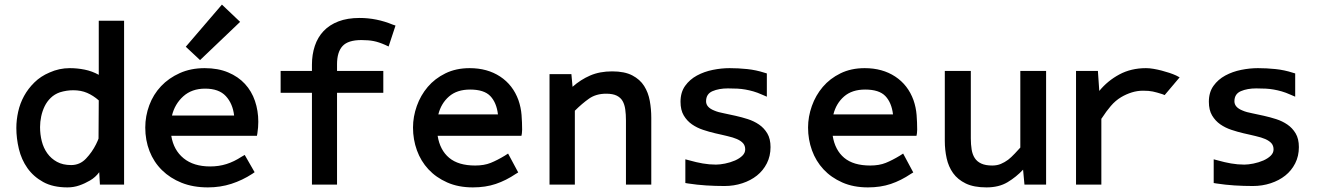

<svg xmlns="http://www.w3.org/2000/svg" viewBox="-20 -802 5767 834"><path d="M298 -410Q269 -410 240 -401Q217 -393 200.5 -377Q184 -361 174 -340.5Q164 -320 159 -296.5Q154 -273 154 -250Q154 -218 161.5 -188.5Q169 -159 185.5 -136Q202 -113 227.5 -99Q253 -85 289 -85Q327 -85 353.5 -113Q380 -141 397 -175Q399 -179 404 -190L408 -200L409 -366Q385 -387 358.5 -398.5Q332 -410 298 -410ZM411 -54Q395 -32 371 -18Q349 -5 324.5 3.5Q300 12 273 12Q210 12 167.5 -11.5Q125 -35 99 -72Q73 -109 62 -155Q51 -201 51 -246Q51 -281 59 -317Q67 -353 84.5 -385Q102 -417 129.5 -444Q157 -471 195 -487Q237 -506 283 -506Q316 -506 348 -499.5Q380 -493 409 -477V-712H519V0H414Z M997 -300Q991 -352 961 -384.5Q931 -417 871 -417Q813 -417 776 -383.5Q739 -350 727 -300ZM1086 -54 1076 -47Q1033 -19 985 -3.5Q937 12 883 12Q819 12 769 -8Q719 -28 683.5 -63Q648 -98 629.5 -145.5Q611 -193 611 -248Q611 -298 628.5 -345Q646 -392 679.5 -427.5Q713 -463 761 -484.5Q809 -506 869 -506Q927 -506 971 -487.5Q1015 -469 1044 -437.5Q1073 -406 1087.5 -363.5Q1102 -321 1102 -273Q1102 -249 1098 -223L1096 -212H724Q734 -150 777.5 -114.5Q821 -79 893 -79Q931 -79 964 -89.5Q997 -100 1029 -121L1043 -129ZM944 -782 1023 -707 849 -541 787 -599Z M1335 -399H1199V-494H1335V-521Q1335 -565 1347.5 -602.5Q1360 -640 1385.5 -667Q1411 -694 1450 -709Q1489 -724 1542 -724Q1616 -724 1686 -695L1698 -691L1668 -600L1653 -607Q1626 -619 1603.5 -623.5Q1581 -628 1550 -628Q1492 -628 1468 -602Q1444 -576 1444 -523V-494H1645V-399H1444V0H1335Z M2022 -413Q1965 -413 1930.5 -383Q1896 -353 1884 -305H2143Q2137 -356 2110 -384.5Q2083 -413 2022 -413ZM2044 -83Q2083 -83 2111.5 -94.5Q2140 -106 2173 -126L2187 -135L2231 -53L2221 -47Q2178 -18 2133.5 -3Q2089 12 2034 12Q1971 12 1922.5 -9.5Q1874 -31 1841 -66.5Q1808 -102 1791 -149Q1774 -196 1774 -248Q1774 -295 1790.5 -341.5Q1807 -388 1838 -424.5Q1869 -461 1915 -483.5Q1961 -506 2020 -506Q2097 -506 2152.5 -469.5Q2208 -433 2232 -367Q2243 -335 2245.5 -302.5Q2248 -270 2248 -239Q2248 -230 2247 -223L2245 -212H1881Q1891 -150 1931 -116.5Q1971 -83 2044 -83Z M2467 -425Q2502 -456 2543.5 -474Q2585 -492 2639 -492Q2693 -492 2726.5 -474.5Q2760 -457 2778 -428.5Q2796 -400 2802.5 -364Q2809 -328 2809 -290V0H2699V-279Q2699 -305 2696 -326.5Q2693 -348 2684.5 -363Q2676 -378 2659 -386.5Q2642 -395 2613 -395Q2569 -395 2538.5 -373.5Q2508 -352 2477 -321V0H2367V-480H2462Z M3090 -87Q3107 -87 3129.5 -91.5Q3152 -96 3173 -105Q3193 -114 3205 -126Q3217 -138 3217 -153Q3217 -169 3208 -179.5Q3199 -190 3181 -198Q3165 -205 3139 -211Q3126 -214 3113.5 -217Q3101 -220 3087 -223Q3061 -229 3034 -238Q3007 -247 2985.5 -262Q2964 -277 2950 -300.5Q2936 -324 2936 -360Q2936 -401 2956 -429Q2976 -457 3007.5 -474Q3039 -491 3076.5 -498.5Q3114 -506 3149 -506Q3187 -506 3225.5 -502Q3264 -498 3301 -486L3311 -483V-382L3290 -391Q3270 -400 3252.5 -405Q3235 -410 3218 -413Q3201 -416 3183 -417Q3165 -418 3142 -418Q3103 -418 3075 -406Q3047 -394 3047 -362Q3047 -336 3082 -322Q3091 -318 3102 -315Q3113 -312 3124 -310Q3137 -307 3149.5 -304.5Q3162 -302 3175 -299Q3202 -293 3228.5 -284.5Q3255 -276 3277 -261Q3299 -246 3313 -222.5Q3327 -199 3327 -163Q3327 -124 3311 -92.5Q3295 -61 3268 -39.5Q3241 -18 3204.5 -6Q3168 6 3127 6Q3087 6 3047.5 3.5Q3008 1 2969 -5L2957 -7V-110L2976 -105Q3004 -97 3032.5 -92Q3061 -87 3090 -87Z M3738 -413Q3681 -413 3646.5 -383Q3612 -353 3600 -305H3859Q3853 -356 3826 -384.5Q3799 -413 3738 -413ZM3760 -83Q3799 -83 3827.5 -94.5Q3856 -106 3889 -126L3903 -135L3947 -53L3937 -47Q3894 -18 3849.5 -3Q3805 12 3750 12Q3687 12 3638.5 -9.5Q3590 -31 3557 -66.5Q3524 -102 3507 -149Q3490 -196 3490 -248Q3490 -295 3506.5 -341.5Q3523 -388 3554 -424.5Q3585 -461 3631 -483.5Q3677 -506 3736 -506Q3813 -506 3868.5 -469.5Q3924 -433 3948 -367Q3959 -335 3961.5 -302.5Q3964 -270 3964 -239Q3964 -230 3963 -223L3961 -212H3597Q3607 -150 3647 -116.5Q3687 -83 3760 -83Z M4424 -65Q4394 -33 4356.5 -10.5Q4319 12 4265 12Q4210 12 4175 -5Q4140 -22 4120 -50Q4100 -78 4092 -114.5Q4084 -151 4084 -190V-494H4197V-201Q4197 -175 4200.5 -153Q4204 -131 4214 -115.5Q4224 -100 4242.5 -91.5Q4261 -83 4290 -83Q4311 -83 4327.5 -90Q4344 -97 4359 -108Q4372 -118 4388 -135Q4394 -141 4400 -148Q4406 -155 4412 -161V-494H4524V0H4430Z M4755 -407Q4791 -451 4842 -478.5Q4893 -506 4958 -506Q4973 -506 4990.5 -503Q5008 -500 5025.5 -495.5Q5043 -491 5059.5 -485.5Q5076 -480 5089 -474L5104 -466L5039 -389L5029 -393Q5004 -401 4987.5 -404.5Q4971 -408 4945 -408Q4920 -408 4896 -400.5Q4872 -393 4850 -380Q4825 -365 4805 -341.5Q4785 -318 4769 -293L4765 -287Q4765 -286 4764.5 -287Q4764 -288 4764 -288V0H4654V-494H4749Z M5385 -87Q5402 -87 5424.5 -91.5Q5447 -96 5468 -105Q5488 -114 5500 -126Q5512 -138 5512 -153Q5512 -169 5503 -179.5Q5494 -190 5476 -198Q5460 -205 5434 -211Q5421 -214 5408.5 -217Q5396 -220 5382 -223Q5356 -229 5329 -238Q5302 -247 5280.5 -262Q5259 -277 5245 -300.5Q5231 -324 5231 -360Q5231 -401 5251 -429Q5271 -457 5302.5 -474Q5334 -491 5371.5 -498.5Q5409 -506 5444 -506Q5482 -506 5520.5 -502Q5559 -498 5596 -486L5606 -483V-382L5585 -391Q5565 -400 5547.5 -405Q5530 -410 5513 -413Q5496 -416 5478 -417Q5460 -418 5437 -418Q5398 -418 5370 -406Q5342 -394 5342 -362Q5342 -336 5377 -322Q5386 -318 5397 -315Q5408 -312 5419 -310Q5432 -307 5444.5 -304.5Q5457 -302 5470 -299Q5497 -293 5523.5 -284.5Q5550 -276 5572 -261Q5594 -246 5608 -222.5Q5622 -199 5622 -163Q5622 -124 5606 -92.5Q5590 -61 5563 -39.5Q5536 -18 5499.5 -6Q5463 6 5422 6Q5382 6 5342.5 3.5Q5303 1 5264 -5L5252 -7V-110L5271 -105Q5299 -97 5327.5 -92Q5356 -87 5385 -87Z"/></svg>

Font: Codetta
Style: Bold
Weight: 700
Designer: Ulrich Proeller
Foundry: PROSA GmbH
Version: Version 2.00;September 29, 2018;FontCreator 11.5.0.2427 64-b